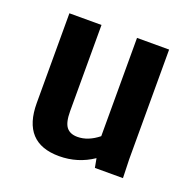

<svg xmlns="http://www.w3.org/2000/svg" viewBox="-88 -525 614 615"><g transform="rotate(20 219.0 -217.5)"><path d="M294.9 0 289.1 -31.2Q237.3 3.9 173.8 3.9Q48.8 3.9 48.8 -131.8V-437.5H158.2V-143.6Q158.2 -105.5 170.4 -89.8Q182.6 -74.2 208 -74.2Q244.1 -74.2 279.3 -102.5V-437.5H388.7V-63.5L390.6 0Z"/></g></svg>

Font: Sudo
Style: Bold
Weight: 700
Monospace: yes
Designer: Jens Kutilek
Foundry: Jens Kutilek
Version: Version 0.040